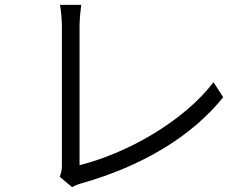

<svg xmlns="http://www.w3.org/2000/svg" viewBox="-20 -761 1040 794"><path d="M227 -30 278 13C292 5 307 0 317 -3C569 -74 774 -198 903 -359L863 -421C739 -259 506 -127 309 -78C309 -125 309 -562 309 -654C309 -681 313 -719 316 -741H228C232 -723 236 -678 236 -654C236 -562 236 -136 236 -77C236 -58 233 -45 227 -30Z"/></svg>

Font: Noto Sans CJK HK DemiLight
Style: Regular
Weight: 350
Designer: Ryoko NISHIZUKA 西塚涼子 (kana, bopomofo & ideographs); Paul D. Hunt (Latin, Greek & Cyrillic); Sandoll Communications 산돌커뮤니
Foundry: Adobe
Version: Version 2.004;hotconv 1.0.118;makeotfexe 2.5.65603